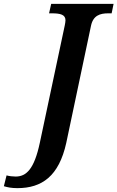

<svg xmlns="http://www.w3.org/2000/svg" viewBox="-140 -734 608 994"><path d="M-50 240C77 240 165 178 203 6L331 -600C342 -654 378 -665 420 -665H438L448 -714H125L114 -665H129C173 -665 199 -658 199 -629C199 -622 197 -610 195 -601L66 6C37 142 -4 180 -59 180C-73 180 -93 178 -106 174L-120 230C-100 236 -80 240 -50 240Z"/></svg>

Font: Noto Serif SemiBold
Style: Italic
Weight: 600
Italic angle: -12°
Designer: Monotype Design Team
Foundry: Monotype Imaging Inc.
Version: Version 2.014